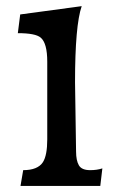

<svg xmlns="http://www.w3.org/2000/svg" viewBox="-20 -611 373 631"><path d="M248.5 -590.8Q226.6 -527.3 226.6 -340.8L230 -113.3Q230 -83.5 239.3 -67.6Q248.5 -51.8 276.4 -51.8Q298.8 -51.8 316.4 -57.6L309.6 0H47.4L56.2 -51.8Q104 -51.8 121.1 -78.1Q135.3 -100.6 135.3 -152.8V-408.2Q135.3 -469.2 113.8 -487.3Q96.7 -502 38.6 -502L46.4 -563.5Z"/></svg>

Font: HeadlandOne
Style: Regular
Weight: 400
Designer: Gary Lonergan
Foundry: Sorkin Type Co.
Version: Version 1.002